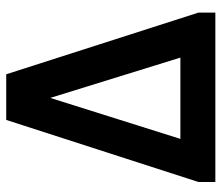

<svg xmlns="http://www.w3.org/2000/svg" viewBox="-68 -653 721 625"><g transform="rotate(-90 292.5 -340.5)"><path d="M563.9 0H12.6V-55.2L214.6 -680.7H363.2L563.9 -55.2ZM152.9 -113.8H417.5L286.3 -537.4Z"/></g></svg>

Font: Puralecka Narrow
Style: Bold
Weight: 700
Designer: Hector Gatti, Marcela Romero, Pablo Cosgaya and Nicolas Silva
Version: Version 1.004;PS 001.004;hotconv 1.0.70;makeotf.lib2.5.58329